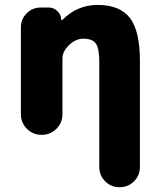

<svg xmlns="http://www.w3.org/2000/svg" viewBox="-20 -578 653 794"><path d="M66.4 -464.8Q66.4 -499 90.3 -522.9Q114.3 -546.9 148.4 -546.9H181.6Q202.1 -546.9 217.3 -532.2Q232.4 -517.6 233.4 -497.1Q233.4 -496.1 234.9 -495.1Q236.3 -494.1 237.3 -495.1Q298.8 -557.6 383.8 -557.6Q475.6 -557.6 517.1 -503.9Q558.6 -450.2 558.6 -326.2V112.3Q558.6 147.5 534.2 171.9Q509.8 196.3 474.6 196.3Q439.5 196.3 415 171.9Q390.6 147.5 390.6 112.3V-321.3Q390.6 -377.9 376.5 -397.9Q362.3 -418 324.2 -418Q293 -418 265.6 -391.6Q238.3 -365.2 238.3 -336.9V-105.5Q238.3 -70.3 213.4 -45.4Q188.5 -20.5 153.3 -20.5H151.4Q116.2 -20.5 91.3 -45.4Q66.4 -70.3 66.4 -105.5Z"/></svg>

Font: Gen Jyuu GothicX Heavy
Style: Bold
Weight: 900
Designer: [Source Han Sans]
Ryoko NISHIZUKA  (kana & ideographs); Paul D. Hunt (Latin, Greek & Cyrillic); Wenlong ZHANG  (bopomofo
Version: Version 1.002.20150607